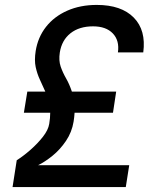

<svg xmlns="http://www.w3.org/2000/svg" viewBox="-20 -760 640 780"><path d="M31 0 48 -109Q75 -126 104 -151.5Q133 -177 154.5 -204.5Q176 -232 180 -257Q184 -281 184 -302H77L91 -388H164Q153 -413 142 -436.5Q131 -460 125 -487.5Q119 -515 125 -553Q134 -609 167 -651Q200 -693 253 -716.5Q306 -740 373 -740Q473 -740 523.5 -688.5Q574 -637 562 -547H459Q466 -595 438.5 -624Q411 -653 358 -653Q302 -653 266.5 -625Q231 -597 223 -547Q218 -514 226.5 -489.5Q235 -465 248.5 -441.5Q262 -418 272 -388H452L439 -302H283Q282 -285 279 -266Q272 -223 248 -187.5Q224 -152 193 -127Q162 -102 135 -89H505L491 0Z"/></svg>

Font: JetBrains Mono NL Medium
Style: Italic
Weight: 500
Italic angle: -9°
Monospace: yes
Designer: Philipp Nurullin, Konstantin Bulenkov
Foundry: JetBrains
Version: Version 2.305; ttfautohint (v1.8.4.7-5d5b)